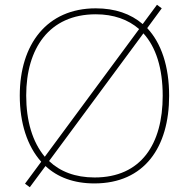

<svg xmlns="http://www.w3.org/2000/svg" viewBox="-20 -760 794 806"><path d="M690 -358C690 -482 657 -579 598 -642L659 -725L639 -740L579 -659C529 -702 463 -725 382 -725C177 -725 63 -574 63 -359C63 -244 94 -147 153 -81L85 11L105 26L171 -63C221 -16 290 10 376 10C587 10 690 -143 690 -358ZM90 -359C90 -556 186 -700 382 -700C457 -700 518 -678 564 -638L168 -102C116 -164 90 -253 90 -359ZM663 -358C663 -156 573 -15 377 -15C296 -15 232 -40 186 -84L582 -620C635 -562 663 -473 663 -358Z"/></svg>

Font: Noto Sans Thai Looped Thin
Style: Regular
Weight: 100
Designer: Sasikarn Vongin, Ben Mitchell
Foundry: The Fontpad Ltd
Version: Version 1.001